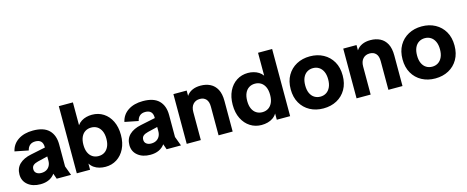

<svg xmlns="http://www.w3.org/2000/svg" viewBox="-38 -1320 4732 1947"><g transform="rotate(-15 2328.0 -346.5)"><path d="M209.3 12Q127.9 12 77.5 -29.2Q27 -70.3 27 -138.1Q27 -205.2 70.6 -246.8Q114.1 -288.4 192.1 -304.3L396.1 -346.7V-254.6L243.8 -218.1Q211.1 -210.1 193.7 -195.5Q176.4 -180.9 176.4 -153.9Q176.4 -126.1 196.4 -111.2Q216.4 -96.4 246 -96.4Q278.2 -96.4 300.5 -109.4Q322.8 -122.3 334.9 -145.3Q347.1 -168.3 347.1 -197.7V-341.1Q347.1 -381.5 327.3 -401.5Q307.4 -421.5 268.8 -421.5Q233 -421.5 211.1 -402.9Q189.2 -384.3 181.5 -349.9L39.1 -378.2Q55.3 -451.9 117.7 -493Q180.1 -534.2 273.8 -534.2Q386.6 -534.2 440.9 -480Q495.1 -425.9 495.1 -329.8V-98.3L531.7 0H381.1L360.8 -57.6Q337.3 -24.1 299 -6Q260.7 12 209.3 12Z M852 -111.5Q887.9 -111.5 914.8 -128.8Q941.6 -146.1 957.1 -179.4Q972.7 -212.6 972.7 -261.2Q972.7 -309.8 957.1 -343.1Q941.6 -376.3 914.8 -393.5Q887.9 -410.6 852 -410.6Q816.4 -410.6 789.1 -393.5Q761.8 -376.3 746.6 -343.1Q731.4 -309.8 731.4 -261.2Q731.4 -212.6 746.6 -179.4Q761.8 -146.1 789.1 -128.8Q816.4 -111.5 852 -111.5ZM592 0V-705H740V-465.4Q757.4 -489.5 781.5 -504.6Q805.6 -519.8 834.1 -527Q862.6 -534.2 892.6 -534.2Q960.2 -534.2 1012.7 -500.4Q1065.1 -466.7 1095.1 -405.1Q1125.1 -343.6 1125.1 -260.5Q1125.1 -177.4 1094.4 -116.1Q1063.7 -54.8 1011.2 -21.4Q958.8 12 892.6 12Q859.2 12 828.3 3.9Q797.4 -4.1 772.6 -21.5Q747.8 -38.8 731.4 -65.4V0Z M1363.3 12Q1281.9 12 1231.5 -29.2Q1181 -70.3 1181 -138.1Q1181 -205.2 1224.6 -246.8Q1268.1 -288.4 1346.1 -304.3L1550.1 -346.7V-254.6L1397.8 -218.1Q1365.1 -210.1 1347.7 -195.5Q1330.4 -180.9 1330.4 -153.9Q1330.4 -126.1 1350.4 -111.2Q1370.4 -96.4 1400 -96.4Q1432.2 -96.4 1454.5 -109.4Q1476.8 -122.3 1488.9 -145.3Q1501.1 -168.3 1501.1 -197.7V-341.1Q1501.1 -381.5 1481.3 -401.5Q1461.4 -421.5 1422.8 -421.5Q1387 -421.5 1365.1 -402.9Q1343.2 -384.3 1335.5 -349.9L1193.1 -378.2Q1209.3 -451.9 1271.7 -493Q1334.1 -534.2 1427.8 -534.2Q1540.6 -534.2 1594.9 -480Q1649.1 -425.9 1649.1 -329.8V-98.3L1685.7 0H1535.1L1514.8 -57.6Q1491.3 -24.1 1453 -6Q1414.7 12 1363.3 12Z M2080.3 0V-301.1Q2080.3 -354 2056.4 -379.8Q2032.5 -405.6 1991.8 -405.6Q1947.3 -405.6 1920.7 -376.5Q1894 -347.5 1894 -294.7V0H1746V-522.2H1885.4V-466.5Q1907.6 -499.5 1944.8 -516.8Q1982.1 -534.2 2033.1 -534.2Q2090.3 -534.2 2134.3 -511.9Q2178.4 -489.7 2203.4 -442.9Q2228.3 -396.1 2228.3 -321.5V0Z M2530.3 12Q2465.1 12 2412.5 -21.4Q2359.9 -54.8 2329.2 -116.1Q2298.5 -177.4 2298.5 -260.5Q2298.5 -343.6 2328.5 -405.1Q2358.5 -466.7 2411.1 -500.4Q2463.7 -534.2 2530.3 -534.2Q2561 -534.2 2589.5 -526.6Q2618.1 -519 2642.3 -503.9Q2666.5 -488.8 2683.6 -464.6V-705H2831.6V0H2691.5V-65.4Q2675.4 -38.8 2650.5 -21.5Q2625.5 -4.1 2594.8 3.9Q2564 12 2530.3 12ZM2570.9 -111.5Q2606.8 -111.5 2633.9 -128.8Q2661.1 -146.1 2676.3 -179.4Q2691.5 -212.6 2691.5 -261.2Q2691.5 -309.8 2676.3 -343.1Q2661.1 -376.3 2633.9 -393.5Q2606.8 -410.6 2570.9 -410.6Q2536 -410.6 2508.7 -393.5Q2481.3 -376.3 2466.1 -343.1Q2450.9 -309.8 2450.9 -261.2Q2450.9 -212.6 2466.1 -179.4Q2481.3 -146.1 2508.7 -128.8Q2536 -111.5 2570.9 -111.5Z M3180.4 12Q3101.4 12 3039.7 -21.3Q2978 -54.6 2942.8 -115.9Q2907.5 -177.2 2907.5 -260.9Q2907.5 -345.4 2942.8 -406.3Q2978 -467.3 3039.7 -500.7Q3101.4 -534.2 3180.4 -534.2Q3259.7 -534.2 3321.3 -500.7Q3382.9 -467.3 3418.1 -406.3Q3453.3 -345.4 3453.3 -260.9Q3453.3 -177.2 3418.1 -115.9Q3382.9 -54.6 3321.3 -21.3Q3259.7 12 3180.4 12ZM3180.4 -111.5Q3215.6 -111.5 3242.7 -128.8Q3269.8 -146.1 3285.3 -179.4Q3300.9 -212.6 3300.9 -260.9Q3300.9 -309.6 3285.3 -342.8Q3269.8 -376 3242.7 -393.3Q3215.6 -410.6 3180.4 -410.6Q3145.3 -410.6 3117.8 -393.3Q3090.3 -376 3075.1 -342.8Q3059.9 -309.6 3059.9 -260.9Q3059.9 -212.6 3075.1 -179.4Q3090.3 -146.1 3117.8 -128.8Q3145.3 -111.5 3180.4 -111.5Z M3863.3 0V-301.1Q3863.3 -354 3839.4 -379.8Q3815.5 -405.6 3774.8 -405.6Q3730.3 -405.6 3703.7 -376.5Q3677 -347.5 3677 -294.7V0H3529V-522.2H3668.4V-466.5Q3690.6 -499.5 3727.8 -516.8Q3765.1 -534.2 3816.1 -534.2Q3873.3 -534.2 3917.3 -511.9Q3961.4 -489.7 3986.4 -442.9Q4011.3 -396.1 4011.3 -321.5V0Z M4354.4 12Q4275.4 12 4213.7 -21.3Q4152 -54.6 4116.8 -115.9Q4081.5 -177.2 4081.5 -260.9Q4081.5 -345.4 4116.8 -406.3Q4152 -467.3 4213.7 -500.7Q4275.4 -534.2 4354.4 -534.2Q4433.7 -534.2 4495.3 -500.7Q4556.9 -467.3 4592.1 -406.3Q4627.3 -345.4 4627.3 -260.9Q4627.3 -177.2 4592.1 -115.9Q4556.9 -54.6 4495.3 -21.3Q4433.7 12 4354.4 12ZM4354.4 -111.5Q4389.6 -111.5 4416.7 -128.8Q4443.8 -146.1 4459.3 -179.4Q4474.9 -212.6 4474.9 -260.9Q4474.9 -309.6 4459.3 -342.8Q4443.8 -376 4416.7 -393.3Q4389.6 -410.6 4354.4 -410.6Q4319.3 -410.6 4291.8 -393.3Q4264.3 -376 4249.1 -342.8Q4233.9 -309.6 4233.9 -260.9Q4233.9 -212.6 4249.1 -179.4Q4264.3 -146.1 4291.8 -128.8Q4319.3 -111.5 4354.4 -111.5Z"/></g></svg>

Font: TikTok Sans Light
Style: Regular
Weight: 300
Version: Version 4.000